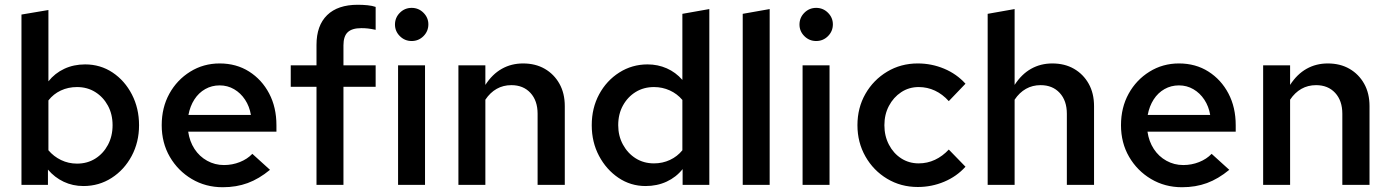

<svg xmlns="http://www.w3.org/2000/svg" viewBox="-20 -775 5828 805"><path d="M70 0V-714L183 -733V-434Q210 -468 249.5 -486.5Q289 -505 337 -505Q401 -505 452 -471Q503 -437 533 -379Q563 -321 563 -250Q563 -179 532 -121Q501 -63 448 -29Q395 5 330 5Q285 5 247 -13Q209 -31 181 -64V0ZM303 -89Q346 -89 379.5 -110Q413 -131 432.5 -167.5Q452 -204 452 -250Q452 -296 432.5 -332Q413 -368 379.5 -389Q346 -410 303 -410Q266 -410 235 -395.5Q204 -381 183 -354V-145Q205 -119 236 -104Q267 -89 303 -89Z M914 10Q842 10 784 -24.5Q726 -59 692 -117.5Q658 -176 658 -250Q658 -324 690 -382Q722 -440 777.5 -474.5Q833 -509 901 -509Q971 -509 1024.5 -475Q1078 -441 1108.5 -383Q1139 -325 1139 -250V-223H769Q775 -182 795.5 -150.5Q816 -119 848.5 -101Q881 -83 919 -83Q954 -83 985.5 -95.5Q1017 -108 1038 -130L1112 -63Q1066 -25 1018.5 -7.5Q971 10 914 10ZM770 -293H1032Q1026 -329 1007.5 -357Q989 -385 961.5 -401Q934 -417 901 -417Q868 -417 840.5 -401.5Q813 -386 795 -358Q777 -330 770 -293Z M1307 0V-411H1199V-501H1307V-587Q1307 -668 1351.5 -711.5Q1396 -755 1480 -755Q1501 -755 1521 -753Q1541 -751 1555 -746V-650Q1536 -654 1523 -655.5Q1510 -657 1495 -657Q1456 -657 1438 -640Q1420 -623 1420 -585V-501H1555V-411H1420V0Z M1649 0V-501H1762V0ZM1706 -603Q1677 -603 1656.5 -623.5Q1636 -644 1636 -672Q1636 -701 1656.5 -721.5Q1677 -742 1706 -742Q1735 -742 1755.5 -721.5Q1776 -701 1776 -673Q1776 -644 1755.5 -623.5Q1735 -603 1706 -603Z M1902 0V-501H2015V-419Q2044 -464 2084 -486.5Q2124 -509 2173 -509Q2225 -509 2264 -486.5Q2303 -464 2325.5 -424Q2348 -384 2348 -330V0H2234V-298Q2234 -353 2204 -385.5Q2174 -418 2124 -418Q2090 -418 2062.5 -402.5Q2035 -387 2015 -357V0Z M2687 5Q2624 5 2573 -29.5Q2522 -64 2491.5 -121.5Q2461 -179 2461 -250Q2461 -322 2492 -379.5Q2523 -437 2576.5 -471Q2630 -505 2695 -505Q2738 -505 2775.5 -488.5Q2813 -472 2841 -440V-717L2954 -737V0H2842V-66Q2815 -32 2775 -13.5Q2735 5 2687 5ZM2722 -90Q2758 -90 2789 -104.5Q2820 -119 2841 -145V-356Q2819 -382 2788 -396Q2757 -410 2722 -410Q2679 -410 2645.5 -389.5Q2612 -369 2592 -333Q2572 -297 2572 -250Q2572 -205 2592 -168.5Q2612 -132 2645.5 -111Q2679 -90 2722 -90Z M3094 0V-717L3207 -737V0Z M3345 0V-501H3458V0ZM3402 -603Q3373 -603 3352.5 -623.5Q3332 -644 3332 -672Q3332 -701 3352.5 -721.5Q3373 -742 3402 -742Q3431 -742 3451.5 -721.5Q3472 -701 3472 -673Q3472 -644 3451.5 -623.5Q3431 -603 3402 -603Z M3828 9Q3757 9 3699.5 -25.5Q3642 -60 3608.5 -119Q3575 -178 3575 -250Q3575 -323 3608.5 -381.5Q3642 -440 3699.5 -474.5Q3757 -509 3828 -509Q3886 -509 3938.5 -487Q3991 -465 4028 -424L3958 -351Q3932 -380 3900 -395Q3868 -410 3832 -410Q3791 -410 3758.5 -388.5Q3726 -367 3707 -331Q3688 -295 3688 -250Q3688 -205 3707 -168.5Q3726 -132 3758.5 -111Q3791 -90 3832 -90Q3868 -90 3900 -105Q3932 -120 3958 -148L4028 -76Q3991 -35 3938.5 -13Q3886 9 3828 9Z M4121 0V-717L4234 -737V-419Q4263 -464 4303 -486.5Q4343 -509 4392 -509Q4444 -509 4483 -486.5Q4522 -464 4544.5 -424Q4567 -384 4567 -330V0H4453V-298Q4453 -353 4423 -385.5Q4393 -418 4343 -418Q4309 -418 4281.5 -402.5Q4254 -387 4234 -357V0Z M4936 10Q4864 10 4806 -24.5Q4748 -59 4714 -117.5Q4680 -176 4680 -250Q4680 -324 4712 -382Q4744 -440 4799.5 -474.5Q4855 -509 4923 -509Q4993 -509 5046.5 -475Q5100 -441 5130.5 -383Q5161 -325 5161 -250V-223H4791Q4797 -182 4817.5 -150.5Q4838 -119 4870.5 -101Q4903 -83 4941 -83Q4976 -83 5007.5 -95.5Q5039 -108 5060 -130L5134 -63Q5088 -25 5040.5 -7.5Q4993 10 4936 10ZM4792 -293H5054Q5048 -329 5029.5 -357Q5011 -385 4983.5 -401Q4956 -417 4923 -417Q4890 -417 4862.5 -401.5Q4835 -386 4817 -358Q4799 -330 4792 -293Z M5276 0V-501H5389V-419Q5418 -464 5458 -486.5Q5498 -509 5547 -509Q5599 -509 5638 -486.5Q5677 -464 5699.5 -424Q5722 -384 5722 -330V0H5608V-298Q5608 -353 5578 -385.5Q5548 -418 5498 -418Q5464 -418 5436.5 -402.5Q5409 -387 5389 -357V0Z"/></svg>

Font: Red Hat Text Medium
Style: Regular
Weight: 500
Designer: Pentagram, MCKL
Foundry: Pentagram, MCKL
Version: Version 1.023